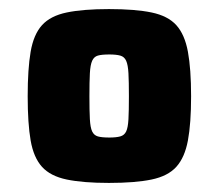

<svg xmlns="http://www.w3.org/2000/svg" viewBox="-20 -716 481 423"><path d="M220 -313Q163 -313 127 -320.5Q91 -328 72.5 -348.5Q54 -369 47.5 -406.5Q41 -444 41 -504Q41 -564 47.5 -602Q54 -640 72.5 -660.5Q91 -681 127 -688.5Q163 -696 220 -696Q278 -696 314 -688.5Q350 -681 368.5 -660.5Q387 -640 394 -602Q401 -564 401 -504Q401 -444 394 -406.5Q387 -369 368.5 -348.5Q350 -328 314 -320.5Q278 -313 220 -313ZM221 -413Q236 -413 245 -415.5Q254 -418 258 -426.5Q262 -435 263 -453.5Q264 -472 264 -504Q264 -536 263 -554.5Q262 -573 258 -582Q254 -591 245 -593.5Q236 -596 221 -596Q204 -596 195.5 -593.5Q187 -591 183 -582Q179 -573 178 -554.5Q177 -536 177 -504Q177 -472 178 -453.5Q179 -435 183 -426.5Q187 -418 195.5 -415.5Q204 -413 221 -413Z"/></svg>

Font: Saira Thin ExtraBold
Style: Regular
Weight: 800
Version: Version 1.101